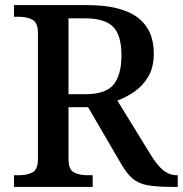

<svg xmlns="http://www.w3.org/2000/svg" viewBox="-20 -734 718 754"><path d="M35 0V-46H57Q86 -46 107.5 -57Q129 -68 129 -110V-603Q129 -645 107.5 -656.5Q86 -668 57 -668H35V-714H321Q455 -714 519.5 -666Q584 -618 584 -524Q584 -470 562.5 -433.5Q541 -397 508.5 -374.5Q476 -352 441 -339L572 -126Q597 -85 621 -65.5Q645 -46 675 -46H678V0H658Q596 0 560 -6.5Q524 -13 501 -32.5Q478 -52 456 -90L326 -313H249V-110Q249 -68 270.5 -57Q292 -46 321 -46H344V0ZM314 -364Q396 -364 426.5 -402.5Q457 -441 457 -517Q457 -596 424 -629Q391 -662 312 -662H249V-364Z"/></svg>

Font: Noto Serif Tibetan Medium
Style: Regular
Weight: 500
Designer: Monotype Design Team
Foundry: Monotype Imaging Inc.
Version: Version 2.103; ttfautohint (v1.8.4.7-5d5b)